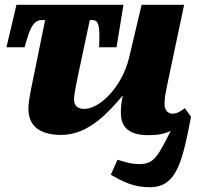

<svg xmlns="http://www.w3.org/2000/svg" viewBox="-20 -556 834 804"><path d="M607 228C720 228 743 123 780 -67L754 -103C735 -88 719 -80 702 -80C683 -80 669 -95 669 -120C669 -150 673 -164 682 -209L751 -536H573L521 -316C491 -190 397 -100 333 -100C306 -100 290 -113 290 -139C290 -161 300 -207 306 -237L356 -472H365C391 -472 397 -454 396 -391L395 -358H468L497 -536H49L7 -358H83L94 -396C112 -456 130 -472 156 -472H169L116 -212C109 -177 99 -133 99 -100C99 -42 131 9 237 9C354 9 439 -92 493 -155H494C488 -125 486 -108 486 -84C486 -35 508 10 600 10C641 10 667 5 695 -8C642 97 625 131 565 131C525 131 504 122 472 113L444 176C496 205 539 228 607 228Z"/></svg>

Font: Noto Serif SemiCondensed Black
Style: Italic
Weight: 900
Width: 4
Italic angle: -12°
Designer: Monotype Design Team
Foundry: Monotype Imaging Inc.
Version: Version 2.014